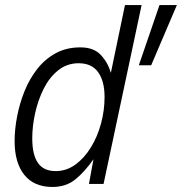

<svg xmlns="http://www.w3.org/2000/svg" viewBox="-20 -730 722 762"><path d="M188 12Q115 12 76.5 -36Q38 -84 38 -170Q38 -217 48 -268.5Q58 -320 77.5 -368.5Q97 -417 128 -456.5Q159 -496 201.5 -519Q244 -542 299 -542Q352 -542 380 -512Q408 -482 420 -441L476 -710H542L391 0H333L351 -98Q316 -48 279 -18Q242 12 188 12ZM531 -471 613 -710H682L580 -471ZM201 -51Q244 -51 279.5 -77Q315 -103 341 -145.5Q367 -188 381 -240Q395 -292 395 -345Q395 -408 369.5 -443.5Q344 -479 292 -479Q246 -479 211 -451Q176 -423 153.5 -378Q131 -333 119.5 -281Q108 -229 108 -181Q108 -116 130.5 -83.5Q153 -51 201 -51Z"/></svg>

Font: Geist Mono Light
Style: Italic
Weight: 300
Italic angle: -12°
Monospace: yes
Designer: Basement.studio, Andrés Briganti, Mateo Zaragoza
Foundry: Basement.studio, Vercel, Andrés Briganti, Guido Ferreyra, Mateo Zaragoza
Version: Version 1.500; ttfautohint (v1.8.4.7-5d5b)